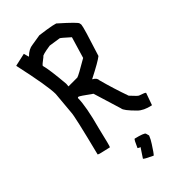

<svg xmlns="http://www.w3.org/2000/svg" viewBox="-316 -934 1229 1229"><g transform="rotate(-45 298.0 -320.0)"><path d="M316.4 -850.6Q451.2 -833 451.2 -823.2Q551.3 -734.4 552.7 -721.7L554.7 -710V-708Q554.7 -689 490.2 -489.3Q462.9 -466.8 357.4 -413.1V-411.1Q384.8 -397.5 384.8 -374Q410.6 -276.9 447.3 -172.9Q489.7 -126 496.1 -126Q538.6 -112.3 539.1 -106.4L509.8 -24.4H507.8Q447.8 -37.1 418 -67.4Q355.5 -129.9 355.5 -149.4L296.9 -340.8Q221.7 -395.5 214.8 -395.5H210.9L207 -391.6Q207 -317.4 164.1 -159.2Q132.8 -25.9 128.9 -24.4H127Q41 -42.5 41 -47.9Q111.3 -326.7 111.3 -356.4L125 -510.7Q125 -582.5 74.2 -813.5V-817.4L162.1 -836.9L171.9 -801.8H173.8Q206.5 -835.4 244.1 -838.9ZM193.4 -696.3Q207 -647.9 218.8 -508.8L216.8 -487.3H296.9Q311 -490.2 412.1 -549.8L455.1 -694.3Q398.9 -745.1 394.5 -745.1L316.4 -756.8Q238.3 -745.1 238.3 -735.4Q193.4 -702.1 193.4 -696.3ZM280.3 48.8Q348.6 65.4 353.5 77.1L359.4 98.6V100.6Q349.6 125.5 333 150.4Q298.8 204.1 289.1 211.9Q226.6 182.6 226.6 176.8L268.6 113.3Q261.7 113.3 250 104.5Q273.9 48.8 280.3 48.8Z"/></g></svg>

Font: ww_drahtTSB
Style: Regular
Weight: 400
Designer: Dr. Wolfgang Wiebecke
Version: Version 1.06 May 21, 2010, initial release